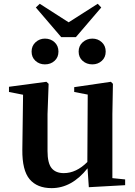

<svg xmlns="http://www.w3.org/2000/svg" viewBox="-20 -976 712 1012"><path d="M466.8 -636.7Q436.5 -636.7 415.5 -655.3Q394.5 -673.8 394.5 -704.1Q394.5 -734.4 416 -753.4Q437.5 -772.5 466.8 -772.5Q496.1 -772.5 516.6 -753.4Q537.1 -734.4 537.1 -704.1Q537.1 -673.8 516.6 -655.3Q496.1 -636.7 466.8 -636.7ZM379.9 -780.3H302.7L168.9 -936.5L189.5 -956.1L341.8 -858.4L495.1 -956.1L513.7 -936.5ZM216.8 -636.7Q187.5 -636.7 167 -655.3Q146.5 -673.8 146.5 -704.1Q146.5 -734.4 167.5 -753.4Q188.5 -772.5 216.8 -772.5Q247.1 -772.5 267.6 -753.4Q288.1 -734.4 288.1 -704.1Q288.1 -673.8 267.6 -655.3Q247.1 -636.7 216.8 -636.7ZM572.3 -37.1 639.6 -30.3V0L448.2 10.7L441.4 -88.9Q358.4 15.6 252 15.6Q175.8 15.6 136.2 -31.2Q96.7 -78.1 97.7 -186.5L101.6 -476.6L27.3 -491.2V-518.6L224.6 -544.9L236.3 -534.2L230.5 -374V-179.7Q230.5 -116.2 252 -89.8Q273.4 -63.5 316.4 -63.5Q381.8 -63.5 440.4 -122.1L442.4 -477.5L371.1 -491.2V-516.6L564.5 -544.9L575.2 -534.2L572.3 -374Z"/></svg>

Font: GenRyuMin TW TTF Bold
Style: Regular
Weight: 700
Version: Version 1.300